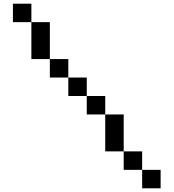

<svg xmlns="http://www.w3.org/2000/svg" viewBox="-20 -820 940 1040"><path d="M250 -500V-700H150V-500ZM50 -700H150V-800H50ZM250 -400H350V-500H250ZM350 -300H450V-400H350ZM450 -200H550V-300H450ZM550 0H650V-200H550ZM650 100H750V0H650ZM750 200H850V100H750Z"/></svg>

Font: LS-VG5000
Style: Regular
Weight: 400
Designer: Justin Bihan, 2021
Foundry: Justin Bihan, 2021
Version: Version 1.000;Glyphs 3.1.2 (3151)